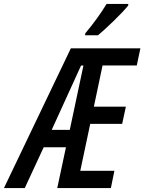

<svg xmlns="http://www.w3.org/2000/svg" viewBox="-86 -961 737 981"><path d="M-65.9 0 275.9 -713.9H631.3L612.8 -626.5H438L393.6 -416H557.1L538.1 -328.1H375L324.2 -88.4H498.5L480.5 0H206.5L251 -208.5H137.2L40.5 0ZM178.2 -297.4H270.5L340.3 -626H328.1ZM348.6 -780.8 349.6 -790.5Q382.3 -829.6 410.2 -868.2Q438 -906.7 458.5 -940.9H569.8L568.8 -932.6Q558.1 -918.9 538.1 -897.7Q518.1 -876.5 494.6 -853.8Q471.2 -831.1 449.7 -811.5Q428.2 -792 414.6 -780.8Z"/></svg>

Font: Open Sans Condensed SemiBold
Style: Italic
Weight: 600
Width: 3
Italic angle: -12°
Designer: Monotype Design Team
Foundry: Monotype Imaging Inc.
Version: Version 3.000; ttfautohint (v1.8.4)